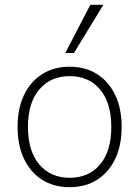

<svg xmlns="http://www.w3.org/2000/svg" viewBox="-20 -769 578 797"><path d="M269 8Q203 8 154.5 -23Q106 -54 79.5 -110Q53 -166 53 -242Q53 -318 79.5 -374Q106 -430 154.5 -461Q203 -492 269 -492Q335 -492 383.5 -461Q432 -430 458.5 -374Q485 -318 485 -242Q485 -166 458.5 -110Q432 -54 383.5 -23Q335 8 269 8ZM269 -31Q349 -31 395.5 -86.5Q442 -142 442 -242Q442 -342 395.5 -397.5Q349 -453 269 -453Q190 -453 143 -397.5Q96 -342 96 -242Q96 -142 143 -86.5Q190 -31 269 -31ZM251 -549 355 -749H409L287 -549Z"/></svg>

Font: Nunito Sans ExtraLight
Style: Regular
Weight: 200
Designer: Vernon Adams
Foundry: Vernon Adams
Version: Version 3.006; ttfautohint (v1.8.3)